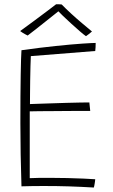

<svg xmlns="http://www.w3.org/2000/svg" viewBox="-20 -856 518 881"><path d="M410.5 4.5Q351.5 1 297 -0.8Q242.5 -2.5 182.5 -2.5Q159 -2.5 130.5 -2.2Q102 -2 78.5 -1Q76 -74 74.8 -148Q73.5 -222 73.5 -290Q73.5 -427.5 75 -513Q76.5 -598.5 78.5 -625.5Q163.5 -637.5 235.8 -645Q308 -652.5 356.8 -655.8Q405.5 -659 419 -659Q419 -646.5 418.5 -639.2Q418 -632 417 -622L121.5 -598.5Q120.5 -582 119.8 -552Q119 -522 118.5 -488Q118 -454 117.8 -424.2Q117.5 -394.5 117.5 -378.5Q128.5 -379 155 -379.8Q181.5 -380.5 215.8 -381.8Q250 -383 284.8 -384Q319.5 -385 347.8 -385.5Q376 -386 390 -386L394 -347Q386.5 -347 360.2 -347Q334 -347 298.2 -346.8Q262.5 -346.5 225.5 -346.2Q188.5 -346 159 -345.8Q129.5 -345.5 116.5 -345Q116.5 -337 116.5 -310.2Q116.5 -283.5 116.5 -246.5Q116.5 -209.5 116.5 -170Q116.5 -130.5 116.5 -95.5Q116.5 -60.5 116.5 -38.5Q131.5 -39.5 159 -39.8Q186.5 -40 206.5 -40Q246.5 -40 287.8 -39Q329 -38 363.5 -36.5Q398 -35 417 -33.5Q416.5 -28.5 415.8 -23Q415 -17.5 414.2 -12.5Q413.5 -7.5 412.5 -3.2Q411.5 1 410.5 4.5ZM263 -835.5Q282 -816 306.5 -793.5Q331 -771 356.2 -749.8Q381.5 -728.5 402 -711.5Q394 -704.5 387.5 -699.5Q381 -694.5 374.5 -690Q363.5 -697.5 345.2 -713.5Q327 -729.5 306.5 -748Q286 -766.5 269.2 -782.8Q252.5 -799 244.5 -807.5H252Q248.5 -804.5 231.5 -791Q214.5 -777.5 191.5 -759.2Q168.5 -741 145.8 -723Q123 -705 107 -693Q104 -694.5 96.8 -698.2Q89.5 -702 82.5 -706.5Q75.5 -711 72.5 -713.5Q101.5 -734.5 136.2 -760.2Q171 -786 199.5 -807.5Q228 -829 237.5 -836.5Q241 -836.5 245.2 -836.5Q249.5 -836.5 254 -836.2Q258.5 -836 263 -835.5Z"/></svg>

Font: Grandstander Thin Thin
Style: Regular
Weight: 250
Version: Version 1.200